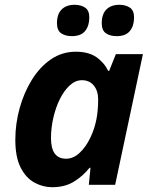

<svg xmlns="http://www.w3.org/2000/svg" viewBox="-20 -772 634 802"><path d="M198 10Q159 10 123.5 -9.5Q88 -29 66 -72.5Q44 -116 44 -188Q44 -255 62 -320Q80 -385 113 -438.5Q146 -492 192.5 -524Q239 -556 297 -556Q349 -556 381.5 -534Q414 -512 432 -476H436L464 -546H577L461 0H351L358 -71H354Q325 -35 287.5 -12.5Q250 10 198 10ZM256 -109Q286 -109 312 -133Q338 -157 356.5 -195Q375 -233 383 -275Q390 -311 390 -357Q390 -392 372 -414.5Q354 -437 322 -437Q295 -437 271.5 -415.5Q248 -394 230.5 -359Q213 -324 203 -281Q193 -238 193 -195Q193 -109 256 -109ZM467 -621Q440 -621 422.5 -633Q405 -645 405 -675Q405 -713 424.5 -732.5Q444 -752 479 -752Q504 -752 522 -740.5Q540 -729 540 -699Q540 -664 522.5 -642.5Q505 -621 467 -621ZM280 -621Q253 -621 235.5 -633Q218 -645 218 -675Q218 -713 237.5 -732.5Q257 -752 292 -752Q317 -752 335 -740.5Q353 -729 353 -699Q353 -664 335.5 -642.5Q318 -621 280 -621Z"/></svg>

Font: Noto IKEA Latin
Style: Bold Italic
Weight: 700
Italic angle: -12°
Designer: Monotype Design Team
Foundry: Monotype Imaging Inc.
Version: Version 1.0